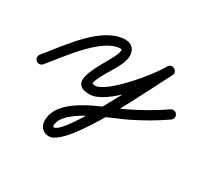

<svg xmlns="http://www.w3.org/2000/svg" viewBox="-143 -453 985 937"><g transform="rotate(30 350.0 15.5)"><path d="M-6 25.2C4.6 34 20.4 32.6 29.2 22C93.8 -55.4 216.7 -232.6 317.5 -232.6C324 -232.6 324.3 -231.8 324.3 -225.2C324.3 -167.5 136.4 37 297 37C393.9 37 561.7 -169.5 601.2 -246.6C608.8 -261.2 601.6 -274.3 590.7 -280.1C579.7 -285.9 564.9 -284.4 557.1 -270C506.5 -177.3 288.7 263.6 226.8 263.6C221.2 263.6 221.6 261.1 221.6 255.3C221.6 159.7 453.6 83.6 528.4 46.4C589.3 16.1 648.6 -17.5 704.3 -56.5C715.6 -64.4 718.4 -80 710.5 -91.3C702.6 -102.6 687 -105.4 675.7 -97.5C675.7 -97.5 675.7 -97.5 675.7 -97.5C617.8 -57 556 -22.6 492.6 8.3C393 56.9 171.6 120.4 171.6 255.3C171.6 288.3 192.9 313.6 226.8 313.6C333.9 313.6 539.6 -133.6 600.9 -246C608.8 -260.5 601.5 -273.6 590.4 -279.5C579.3 -285.4 564.3 -284 556.8 -269.4C527.4 -212.3 366.1 -13 297 -13C292.1 -13 283.6 -20 282.4 -15.2C281.8 -12.3 283.5 -21.1 284.2 -23.9C285.7 -30.8 288.3 -37.5 291.1 -44C297.7 -59.3 305.9 -74 314.1 -88.5C335.8 -126.9 374.3 -179.6 374.3 -225.2C374.3 -259.1 351.5 -282.6 317.5 -282.6C186.2 -282.6 69.2 -104 -9.2 -10C-18 0.6 -16.6 16.4 -6 25.2Z"/></g></svg>

Font: FRB American Cursive Guidelines Semibold
Style: Italic
Weight: 600
Italic angle: -25°
Version: Version 2.0;Modular Font Editor K font №1